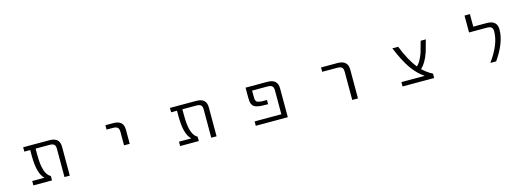

<svg xmlns="http://www.w3.org/2000/svg" viewBox="5 -1609 6989 2527"><g transform="rotate(-15 3500.0 -345.0)"><path d="M740.2 0H668V-384.8Q668 -425.8 649.9 -442.9Q631.8 -460 587.9 -460H397.5V-382.8Q397.5 -236.3 422.9 -161.1Q448.2 -85.9 498 -59.6V0H244.1V-59.6H410.2V-61.5Q324.2 -139.6 324.2 -382.8V-460H244.1V-519.5H602.5Q740.2 -519.5 740.2 -394.5Z M1364.3 -460V-519.5H1472.7Q1610.4 -519.5 1610.4 -394.5V-200.2H1533.2V-384.8Q1533.2 -425.8 1514.2 -442.9Q1495.1 -460 1451.2 -460Z M2740.2 0H2668V-384.8Q2668 -425.8 2649.9 -442.9Q2631.8 -460 2587.9 -460H2397.5V-382.8Q2397.5 -236.3 2422.9 -161.1Q2448.2 -85.9 2498 -59.6V0H2244.1V-59.6H2410.2V-61.5Q2324.2 -139.6 2324.2 -382.8V-460H2244.1V-519.5H2602.5Q2740.2 -519.5 2740.2 -394.5Z M3572.3 -519.5Q3710 -519.5 3710.9 -394.5V0H3274.4V-59.6H3638.7V-384.8Q3638.7 -425.8 3620.1 -442.9Q3601.6 -460 3557.6 -460H3347.7V-389.6Q3347.7 -363.3 3348.6 -350.1Q3349.6 -336.9 3355.5 -323.2Q3361.3 -309.6 3369.6 -304.7Q3377.9 -299.8 3397.9 -295.4Q3418 -291 3440.9 -290.5Q3463.9 -290 3504.9 -290V-232.4Q3453.1 -232.4 3418.5 -234.4Q3383.8 -236.3 3356.4 -243.2Q3329.1 -250 3314.5 -260.7Q3299.8 -271.5 3290 -290Q3280.3 -308.6 3277.3 -331.1Q3274.4 -353.5 3274.4 -389.6V-519.5Z M4302.7 -460V-519.5H4527.3Q4666 -519.5 4667 -394.5V0H4588.9V-384.8Q4588.9 -425.8 4570.3 -442.9Q4551.8 -460 4507.8 -460Z M5589.8 -61.5Q5498 -123 5423.8 -229.5Q5349.6 -335.9 5274.4 -519.5H5353.5Q5433.6 -316.4 5525.4 -206.1Q5573.2 -245.1 5617.2 -364.3L5660.2 -519.5H5730.5L5685.5 -357.4Q5637.7 -217.8 5568.4 -158.2Q5626 -100.6 5705.1 -59.6V0H5274.4V-59.6H5589.8Z M6561.5 -519.5Q6700.2 -519.5 6701.2 -394.5Q6701.2 -216.8 6549.8 0H6470.7Q6627 -214.8 6627 -387.7Q6627 -426.8 6608.4 -443.4Q6589.8 -460 6545.9 -460H6303.7V-690.4H6377V-519.5Z"/></g></svg>

Font: Gen Shin Gothic Monospace Normal
Style: Regular
Weight: 350
Designer: [Source Han Sans]
Ryoko NISHIZUKA  (kana & ideographs); Paul D. Hunt (Latin, Greek & Cyrillic); Wenlong ZHANG  (bopomofo
Version: Version 1.002.20150607